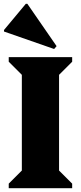

<svg xmlns="http://www.w3.org/2000/svg" viewBox="-20 -991 426 1011"><path d="M26 0V-24L95 -93V-597L26 -666V-690H360V-666L291 -597V-93L360 -24V0ZM265 -733 1 -825V-833L116 -971H124L278 -748Z"/></svg>

Font: Platypi Light ExtraBold
Style: Regular
Weight: 800
Version: Version 1.200